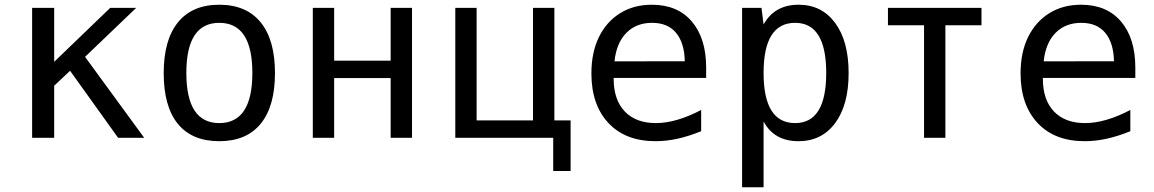

<svg xmlns="http://www.w3.org/2000/svg" viewBox="-20 -580 4856 808"><path d="M115.2 -546.9H208V-319.8L443.8 -546.9H553.2L337.9 -340.8L586.9 0H477.1L274.9 -282.2L208 -219.2V0H115.2Z M902.8 14.2Q788.1 14.2 728.5 -58.8Q668.9 -131.8 668.9 -272.5Q668.9 -412.1 729 -486.1Q789.1 -560.1 902.8 -560.1Q1016.6 -560.1 1076.9 -486.1Q1137.2 -412.1 1137.2 -272.5Q1137.2 -132.8 1077.1 -59.3Q1017.1 14.2 902.8 14.2ZM902.8 -62Q1042 -62 1042 -272.9Q1042 -483.9 902.8 -483.9Q764.2 -483.9 764.2 -272.9Q764.2 -62 902.8 -62Z M1296.4 -546.9H1386.2V-324.7H1624V-546.9H1713.9V0H1624V-251.5H1386.2V0H1296.4Z M2308.1 0H1896V-546.9H1985.8V-73.2H2223.1V-546.9H2313V-73.2H2381.3V139.6H2308.1Z M2738.8 14.2Q2611.8 14.2 2540.3 -62.5Q2468.8 -139.2 2468.8 -271Q2468.8 -359.4 2500.5 -424.1Q2532.2 -488.8 2589.6 -524.4Q2647 -560.1 2723.1 -560.1Q2831.5 -560.1 2891.6 -489.3Q2951.7 -418.5 2951.7 -295.9V-252H2562.5V-249Q2562.5 -159.7 2609.4 -110.8Q2656.2 -62 2740.2 -62Q2825.2 -62 2930.7 -117.2V-27.8Q2878.9 -6.8 2831.8 3.7Q2784.7 14.2 2738.8 14.2ZM2861.8 -322.3Q2860.4 -398.9 2825.4 -441.4Q2790.5 -483.9 2724.1 -483.9Q2657.7 -483.9 2616 -441.7Q2574.2 -399.4 2565.9 -321.8Z M3103 -546.9H3184.6L3193.4 -477.1Q3239.7 -560.1 3340.8 -560.1Q3438 -560.1 3494.6 -483.4Q3551.3 -406.7 3551.3 -272.5Q3551.3 -138.2 3494.6 -62Q3438 14.2 3340.3 14.2Q3237.8 14.2 3193.4 -68.8V208H3103ZM3326.2 -62Q3457 -62 3457 -272.9Q3457 -483.9 3326.2 -483.9Q3193.4 -483.9 3193.4 -272.9Q3193.4 -62 3326.2 -62Z M3868.7 -473.6H3716.8V-546.9H4110.4V-473.6H3958.5V0H3868.7Z M4544.9 14.2Q4418 14.2 4346.4 -62.5Q4274.9 -139.2 4274.9 -271Q4274.9 -359.4 4306.6 -424.1Q4338.4 -488.8 4395.8 -524.4Q4453.1 -560.1 4529.3 -560.1Q4637.7 -560.1 4697.8 -489.3Q4757.8 -418.5 4757.8 -295.9V-252H4368.7V-249Q4368.7 -159.7 4415.5 -110.8Q4462.4 -62 4546.4 -62Q4631.3 -62 4736.8 -117.2V-27.8Q4685.1 -6.8 4637.9 3.7Q4590.8 14.2 4544.9 14.2ZM4668 -322.3Q4666.5 -398.9 4631.6 -441.4Q4596.7 -483.9 4530.3 -483.9Q4463.9 -483.9 4422.1 -441.7Q4380.4 -399.4 4372.1 -321.8Z"/></svg>

Font: Vazir Code Hack
Style: Code-Hack
Weight: 400
Foundry: DejaVu fonts team - Redesigned by Saber Rastikerdar
Version: Version 1.1.2